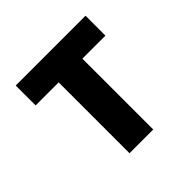

<svg xmlns="http://www.w3.org/2000/svg" viewBox="-139 -649 778 778"><g transform="rotate(-45 250.0 -260.0)"><path d="M182 0V-406H50V-520H450V-406H318V0Z"/></g></svg>

Font: Iosevka Heavy
Style: Regular
Weight: 900
Monospace: yes
Designer: Belleve Invis
Foundry: Belleve Invis
Version: Version 32.5.0; ttfautohint (v1.8.4)